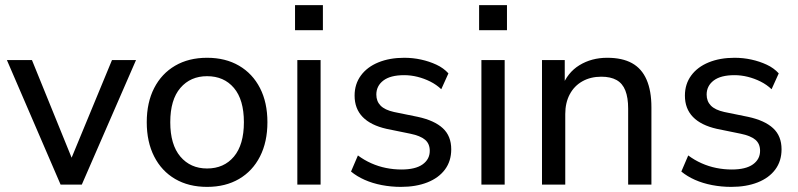

<svg xmlns="http://www.w3.org/2000/svg" viewBox="-20 -722 3122 751"><path d="M217 0 7 -487H105L274 -71H246L418 -487H512L300 0Z M790 9Q718 9 665 -22Q612 -53 583 -110Q554 -167 554 -244Q554 -321 583 -377.5Q612 -434 665 -465Q718 -496 790 -496Q862 -496 915 -465Q968 -434 997 -377.5Q1026 -321 1026 -244Q1026 -167 997 -110Q968 -53 915 -22Q862 9 790 9ZM790 -63Q856 -63 895 -109.5Q934 -156 934 -244Q934 -332 895 -378Q856 -424 790 -424Q725 -424 685.5 -378Q646 -332 646 -244Q646 -156 685.5 -109.5Q725 -63 790 -63Z M1134 -604V-702H1243V-604ZM1143 0V-487H1234V0Z M1548 9Q1510 9 1473.5 2Q1437 -5 1406.5 -18.5Q1376 -32 1353 -51L1380 -114Q1404 -96 1432 -83.5Q1460 -71 1490 -65Q1520 -59 1550 -59Q1605 -59 1633 -79Q1661 -99 1661 -132Q1661 -160 1642.5 -175.5Q1624 -191 1585 -199L1492 -218Q1430 -232 1398.5 -264.5Q1367 -297 1367 -348Q1367 -393 1391.5 -426.5Q1416 -460 1460 -478Q1504 -496 1561 -496Q1595 -496 1627 -489Q1659 -482 1687 -469Q1715 -456 1734 -435L1706 -373Q1687 -391 1663 -403Q1639 -415 1613 -421.5Q1587 -428 1561 -428Q1507 -428 1479.5 -407Q1452 -386 1452 -352Q1452 -326 1468.5 -309Q1485 -292 1521 -284L1614 -265Q1679 -251 1712 -220.5Q1745 -190 1745 -138Q1745 -92 1720.5 -59Q1696 -26 1651.5 -8.5Q1607 9 1548 9Z M1854 -604V-702H1963V-604ZM1863 0V-487H1954V0Z M2100 0V-487H2189V-381H2178Q2199 -438 2246.5 -467Q2294 -496 2355 -496Q2414 -496 2452 -475Q2490 -454 2509 -410.5Q2528 -367 2528 -302V0H2437V-297Q2437 -340 2426 -368Q2415 -396 2391.5 -409Q2368 -422 2332 -422Q2290 -422 2258 -404Q2226 -386 2208.5 -353Q2191 -320 2191 -276V0Z M2840 9Q2802 9 2765.5 2Q2729 -5 2698.5 -18.5Q2668 -32 2645 -51L2672 -114Q2696 -96 2724 -83.5Q2752 -71 2782 -65Q2812 -59 2842 -59Q2897 -59 2925 -79Q2953 -99 2953 -132Q2953 -160 2934.5 -175.5Q2916 -191 2877 -199L2784 -218Q2722 -232 2690.5 -264.5Q2659 -297 2659 -348Q2659 -393 2683.5 -426.5Q2708 -460 2752 -478Q2796 -496 2853 -496Q2887 -496 2919 -489Q2951 -482 2979 -469Q3007 -456 3026 -435L2998 -373Q2979 -391 2955 -403Q2931 -415 2905 -421.5Q2879 -428 2853 -428Q2799 -428 2771.5 -407Q2744 -386 2744 -352Q2744 -326 2760.5 -309Q2777 -292 2813 -284L2906 -265Q2971 -251 3004 -220.5Q3037 -190 3037 -138Q3037 -92 3012.5 -59Q2988 -26 2943.5 -8.5Q2899 9 2840 9Z"/></svg>

Font: Nunito Sans 12pt Medium
Style: Regular
Weight: 500
Designer: Vernon Adams
Foundry: Vernon Adams
Version: Version 3.101;gftools[0.9.27]